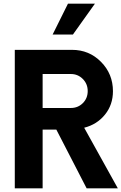

<svg xmlns="http://www.w3.org/2000/svg" viewBox="-20 -1020 658 1040"><path d="M494.1 -1000 375 -833H265.1L348.1 -1000ZM436 -328.1 618.2 0H449.2L285.2 -317.9H210.9V0H60.1V-750H370.1Q462.9 -750 527.3 -684.8Q591.8 -619.6 591.8 -525.9Q591.8 -452.6 548.6 -399.2Q505.4 -345.7 436 -328.1ZM363.8 -435.1Q402.3 -435.1 428.7 -461.4Q455.1 -487.8 455.1 -526.9Q455.1 -565.4 428.5 -592.3Q401.9 -619.1 363.8 -619.1H210.9V-435.1Z"/></svg>

Font: Orkney
Style: Bold
Weight: 700
Designer: Samuel Oakes and Alfredo Marco Pradil
Foundry: Alfredo Marco Pradil
Version: 1.0